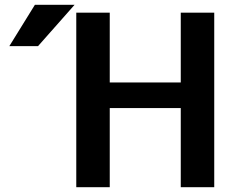

<svg xmlns="http://www.w3.org/2000/svg" viewBox="-20 -783 995 803"><path d="M736 -331H439V0H299V-730H439V-438H736V-730H876V0H736ZM126 -763H292L139 -590H19Z"/></svg>

Font: M PLUS 1p
Style: Bold
Weight: 700
Version: Version 1.062